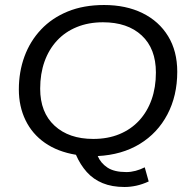

<svg xmlns="http://www.w3.org/2000/svg" viewBox="-20 -614 754 767"><path d="M477.2 133Q427.2 133 389.9 117.6Q352.5 102.2 326.6 73.1Q300.6 44 283.4 4.3Q210.4 -7.8 159.5 -43.3Q108.5 -78.9 81.9 -133.9Q55.3 -188.9 55.3 -256.6Q55.3 -327.1 77.7 -388.3Q100.2 -449.6 143.8 -495.9Q187.4 -542.2 250.7 -568.1Q314 -594 395.8 -594Q483.4 -594 549.3 -561.6Q615.2 -529.2 651.6 -469.4Q688.1 -409.7 688.1 -327.4Q688.1 -231.6 648.8 -157Q609.6 -82.5 538.4 -39Q467.1 4.5 370.4 9.4Q382.2 37.5 409.3 55.5Q436.4 73.4 485.1 73.4Q502.7 73.4 521.7 68.4Q540.6 63.4 558.2 54.4L574 110.9Q548.2 122.7 524.5 127.8Q500.7 133 477.2 133ZM352.6 -59Q410.8 -59 457 -78.1Q503.1 -97.1 535.8 -132.4Q568.4 -167.8 585.6 -216.3Q602.8 -264.8 602.8 -324.3Q602.8 -419.7 546.2 -472.3Q489.6 -525 391.3 -525Q333.5 -525 286.9 -505.9Q240.2 -486.9 207.6 -451.6Q174.9 -416.2 157.7 -367.7Q140.5 -319.2 140.5 -259.7Q140.5 -164.9 197.9 -112Q255.3 -59 352.6 -59Z"/></svg>

Font: Rokkitt SemiBold
Style: Italic
Weight: 600
Italic angle: -9°
Designer: Vernon Adams
Foundry: Vernon Adams
Version: Version 3.103